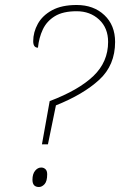

<svg xmlns="http://www.w3.org/2000/svg" viewBox="-20 -744 481 769"><path d="M179 -339Q295 -383 354 -439.5Q413 -496 413 -576Q413 -632 377 -665.5Q341 -699 287 -699Q232 -699 199.5 -679Q167 -659 151.5 -626Q136 -593 132 -553Q113 -553 113 -579Q113 -615 131.5 -648.5Q150 -682 188.5 -703Q227 -724 287 -724Q355 -724 398 -683.5Q441 -643 441 -576Q441 -483 377.5 -424.5Q314 -366 204 -322L172 -166H148ZM136 5Q110 5 110 -24Q110 -47 120.5 -60Q131 -73 145 -73Q155 -73 162 -66.5Q169 -60 169 -46Q169 -18 158.5 -6.5Q148 5 136 5Z"/></svg>

Font: Noto Serif Thin
Style: Italic
Weight: 100
Italic angle: -12°
Designer: Monotype Design Team
Foundry: Monotype Imaging Inc.
Version: Version 2.014; ttfautohint (v1.8.4.7-5d5b)